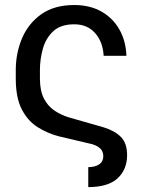

<svg xmlns="http://www.w3.org/2000/svg" viewBox="-20 -573 580 779"><path d="M338.1 186.1V105.1Q365.8 105.1 382.5 93.8Q399.1 82.4 399.1 61.1Q399.1 38.7 383.3 26.5Q367.5 14.2 345.2 9.9L218.8 -19.9Q172.6 -32 132.8 -57Q93 -82 68.5 -129.1Q44 -176.1 44 -254.3V-288.4Q44 -358.7 70 -418.9Q95.9 -479 148.4 -515.8Q201 -552.6 281.2 -552.6Q344.5 -552.6 391.2 -526.3Q437.9 -500 464.3 -453.5Q490.8 -407 492.9 -346.6H400.6Q397.4 -403.1 365.9 -438.7Q334.5 -474.4 281.2 -474.4Q226.6 -474.4 196.4 -446.6Q166.2 -418.7 154.1 -375.9Q142 -333.1 142 -288.4V-254.3Q142 -205.3 157.8 -174Q173.7 -142.8 200.5 -124.6Q227.3 -106.5 259.9 -96.6L399.1 -56.8Q445 -43 470.3 -17.6Q495.7 7.8 495.7 56.8Q495.7 114.3 457.4 150.2Q419 186.1 338.1 186.1Z"/></svg>

Font: Inter Alia
Style: Regular
Weight: 400
Designer: Rasmus Andersson (Latin, Greek, Cyrillic etc.) and Evan from Shavian.info (Shavian, old style figures)
Foundry: Shavian.info
Version: Version 0.001;git-37ab20767